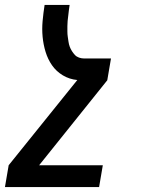

<svg xmlns="http://www.w3.org/2000/svg" viewBox="-52 -540 572 775"><path d="M-32 215 -17 127 260 -217Q228 -220 201.5 -236Q175 -252 158 -276.5Q141 -301 132 -330.5Q123 -360 120 -391.5Q117 -423 120 -455.5Q123 -488 128 -520H229Q227 -509 226 -498.5Q225 -488 223.5 -477Q222 -466 221 -455.5Q220 -445 220 -434.5Q220 -424 220 -413Q220 -402 221.5 -392Q223 -382 224.5 -371.5Q226 -361 229.5 -351.5Q233 -342 238.5 -333.5Q244 -325 250.5 -318Q257 -311 267 -307.5Q277 -304 287 -304H396L381 -216L106 127H363L348 215Z"/></svg>

Font: Iosevka Term Curly SmBd Obl
Style: Regular
Weight: 600
Italic angle: -9°
Designer: Belleve Invis
Foundry: Belleve Invis
Version: Version 32.3.0